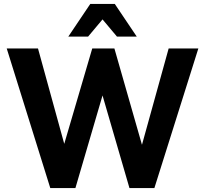

<svg xmlns="http://www.w3.org/2000/svg" viewBox="-20 -950 1034 970"><path d="M234 0 14 -705H172L322 -160H286L446 -705H558L714 -160H681L832 -705H982L760 0H634L488 -502H508L361 0ZM325 -765 436 -930H560L671 -765H571L498 -852L425 -765Z"/></svg>

Font: Nunito Sans 12pt ExtraLight
Style: Weight 830 Width 84 Optical size 12.0 YTLC 445
Weight: 830
Width: 4
Designer: Vernon Adams
Foundry: Vernon Adams
Version: Version 3.101;gftools[0.9.27]